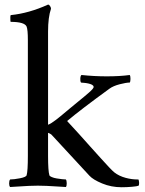

<svg xmlns="http://www.w3.org/2000/svg" viewBox="-20 -806 626 831"><path d="M23.9 -29.3Q40 -29.3 66.4 -34.4Q92.8 -39.6 95.2 -47.4Q100.6 -65.9 100.6 -131.3V-632.3Q100.6 -677.2 95.2 -690.9Q86.4 -711.4 25.9 -711.4Q25.4 -711.4 24.9 -718.5Q24.4 -725.6 24.7 -732.9Q24.9 -740.2 27.3 -740.7Q105 -748.5 188 -786.1Q192.4 -786.1 196.5 -780Q200.7 -773.9 200.7 -768.1Q188 -731.4 188 -669.4V-266.1Q201.2 -271 222.9 -287.8Q244.6 -304.7 280.8 -335.4Q294.9 -347.2 313.7 -362.5Q332.5 -377.9 343.5 -387Q354.5 -396 365 -405.3Q375.5 -414.6 380.4 -420.4Q385.3 -426.3 385.3 -429.2Q385.3 -432.6 383.3 -435.1Q381.3 -437.5 378.2 -439.2Q375 -440.9 370.6 -442.4Q366.2 -443.8 361.8 -444.8Q357.4 -445.8 352.3 -446.5Q347.2 -447.3 343.5 -447.5Q339.8 -447.8 335.9 -448Q332 -448.2 330.6 -448.7Q326.7 -454.6 327.6 -467Q328.6 -479.5 333 -481.4Q387.7 -475.6 441.9 -475.6Q500 -475.6 541.5 -481.4Q544.9 -476.1 544.7 -464.1Q544.4 -452.1 541.5 -448.7Q526.4 -448.7 498.3 -441.4Q470.2 -434.1 454.1 -422.4Q329.1 -331.5 270.5 -282.2Q293.5 -257.8 321.5 -226.6Q349.6 -195.3 371.8 -170.4Q394 -145.5 415.3 -122.1Q436.5 -98.6 451.7 -82.5Q466.8 -66.4 474.6 -60.1Q495.1 -43.9 524.4 -36.1Q550.3 -29.3 573.2 -29.3Q576.2 -29.3 579.1 -29.3Q581.1 -26.4 582 -16.6Q582 -14.2 582 -12.2Q582 -5.9 580.1 -2.4Q573.7 0.5 551.3 2.4Q528.8 4.4 506.3 4.4Q461.4 4.4 422.1 -12Q382.8 -28.3 367.2 -45.4Q269.5 -150.9 205.1 -220.7Q203.1 -223.6 198.7 -226.1Q194.3 -228.5 191.4 -230L188 -231V-131.3Q188 -65.9 193.8 -47.4Q194.8 -43.5 204.1 -39.6Q213.4 -35.6 225.6 -33.7Q237.8 -31.7 248.5 -30.5Q259.3 -29.3 265.1 -29.3Q268.6 -24.9 268.8 -12.9Q269 -1 265.1 3.4Q249.5 2.4 225.1 1Q200.7 -0.5 182.1 -1.5Q163.6 -2.4 143.8 -2.4Q124 -2.4 105.7 -1.5Q87.4 -0.5 63.5 1Q39.6 2.4 23.9 3.4Q19.5 -1 19.5 -11.7Q19.5 -24.4 23.9 -29.3Z"/></svg>

Font: Crimson
Style: Regular
Weight: 400
Version: Version 0.8